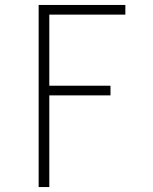

<svg xmlns="http://www.w3.org/2000/svg" viewBox="-20 -755 616 775"><path d="M136 0H179V-370H426V-409H179V-696H486V-735H136Z"/></svg>

Font: Iosevka Sparkle Extralight
Style: Regular
Weight: 200
Designer: Belleve Invis
Foundry: Belleve Invis
Version: Version 4.5.0; ttfautohint (v1.8.3)